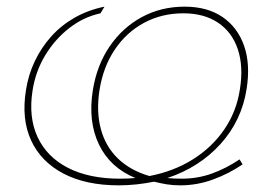

<svg xmlns="http://www.w3.org/2000/svg" viewBox="-20 -547 811 577"><path d="M709 -53Q668 -25 620 -7.5Q572 10 522 10Q500 10 481.5 7Q463 4 443 -1Q418 4 391.5 7Q365 10 337 10Q238 10 170.5 -25.5Q103 -61 73.5 -125Q44 -189 58 -276Q65 -322 84.5 -363Q104 -404 134 -437.5Q164 -471 204.5 -494Q245 -517 294 -527L282 -507Q231 -496 188 -462.5Q145 -429 116 -381Q87 -333 78 -276Q65 -195 93 -135Q121 -75 184.5 -42.5Q248 -10 341 -10Q353 -10 364.5 -10.5Q376 -11 387 -12Q311 -43 277.5 -112.5Q244 -182 259 -276Q271 -351 309.5 -407.5Q348 -464 406 -495.5Q464 -527 535 -527Q603 -527 648.5 -496Q694 -465 713.5 -409.5Q733 -354 721 -279Q706 -184 642.5 -114Q579 -44 483 -12Q493 -11 503.5 -10.5Q514 -10 526 -10Q573 -10 615.5 -25Q658 -40 700 -68ZM531 -507Q466 -507 413 -478.5Q360 -450 325 -398Q290 -346 279 -276Q269 -212 283 -159.5Q297 -107 334 -71Q371 -35 429 -18Q502 -32 559.5 -68Q617 -104 654 -158Q691 -212 701 -279Q712 -348 694.5 -399.5Q677 -451 635 -479Q593 -507 531 -507Z"/></svg>

Font: Raleway Thin
Style: Italic
Weight: 100
Italic angle: -12°
Designer: Matt McInerney, Pablo Impallari, Rodrigo Fuenzalida
Foundry: Matt McInerney, Pablo Impallari, Rodrigo Fuenzalida
Version: Version 4.026